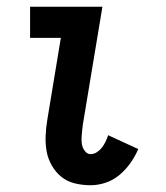

<svg xmlns="http://www.w3.org/2000/svg" viewBox="-20 -540 490 568"><path d="M248 8Q224 8 201.5 2.5Q179 -3 162 -16.5Q145 -30 133.5 -50Q122 -70 118 -92Q114 -114 115 -138Q116 -162 120 -186L160 -428H69V-520H283L225 -171Q224 -162 223 -153.5Q222 -145 221.5 -136.5Q221 -128 221.5 -119.5Q222 -111 225 -103.5Q228 -96 234 -90Q240 -84 248 -84Q258 -84 267 -90Q276 -96 282 -104Q288 -112 292.5 -121.5Q297 -131 300 -140L389 -99Q380 -78 366 -58Q352 -38 333.5 -22.5Q315 -7 292.5 0.5Q270 8 248 8Z"/></svg>

Font: Iosevka Etoile Semibold
Style: Italic
Weight: 600
Italic angle: -9°
Designer: Belleve Invis
Foundry: Belleve Invis
Version: Version 22.1.2; ttfautohint (v1.8.4)